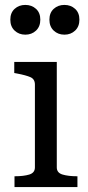

<svg xmlns="http://www.w3.org/2000/svg" viewBox="-20 -761 358 781"><path d="M83 -620Q57 -620 39.5 -636.5Q22 -653 22 -681Q22 -709 39.5 -725Q57 -741 83 -741Q109 -741 126.5 -725Q144 -709 144 -681Q144 -653 126.5 -636.5Q109 -620 83 -620ZM242 -620Q216 -620 198.5 -636.5Q181 -653 181 -681Q181 -709 198.5 -725Q216 -741 242 -741Q268 -741 285.5 -725Q303 -709 303 -681Q303 -653 285.5 -636.5Q268 -620 242 -620ZM211 -509V-80Q211 -58 234.5 -51Q258 -44 294 -44H295V0H39V-44H40Q76 -44 99 -51Q122 -58 122 -80V-417Q122 -439 104 -447Q86 -455 49 -462L38 -464V-509Z"/></svg>

Font: Roboto Serif 28pt
Style: Regular
Weight: 400
Designer: Greg Gazdowicz
Foundry: Commercial Type
Version: Version 1.008